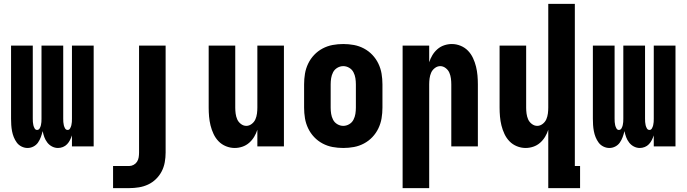

<svg xmlns="http://www.w3.org/2000/svg" viewBox="-20 -755 3540 990"><path d="M122 8Q106 8 91 0.5Q76 -7 66.5 -20Q57 -33 51 -48Q45 -63 42 -79Q39 -95 38 -111Q37 -127 37 -143V-520H149V-143Q149 -134 149.5 -126Q150 -118 152 -109.5Q154 -101 158.5 -93Q163 -85 171 -85Q180 -85 184.5 -93Q189 -101 191 -109.5Q193 -118 193.5 -126Q194 -134 194 -143V-520H306V-143Q306 -134 306.5 -126Q307 -118 309 -109.5Q311 -101 315.5 -93Q320 -85 329 -85Q337 -85 341.5 -93Q346 -101 348 -109.5Q350 -118 350.5 -126Q351 -134 351 -143V-520H463V0H351V-57Q347 -45 341 -33Q335 -21 326 -11.5Q317 -2 304.5 3Q292 8 279 8Q263 8 248.5 0.5Q234 -7 224 -20Q214 -33 208.5 -48Q203 -63 200 -79Q196 -63 190.5 -48Q185 -33 176 -20Q167 -7 152.5 0.5Q138 8 122 8Z M563 215V101H646Q658 101 669 95Q680 89 686.5 79Q693 69 695 56.5Q697 44 697 32V-520H834V32Q834 57 829.5 82Q825 107 813.5 129Q802 151 784 168.5Q766 186 743.5 196.5Q721 207 696 211Q671 215 646 215Z M1190 8Q1167 8 1145 -1Q1123 -10 1107 -26.5Q1091 -43 1081 -64.5Q1071 -86 1065.5 -108.5Q1060 -131 1058 -154Q1056 -177 1056 -200V-520H1193V-200Q1193 -185 1195 -169.5Q1197 -154 1203 -140Q1209 -126 1222 -116Q1235 -106 1250 -106Q1265 -106 1278 -116Q1291 -126 1297 -140Q1303 -154 1305 -169.5Q1307 -185 1307 -200V-520H1444V0H1307V-86Q1301 -67 1290.5 -49.5Q1280 -32 1264.5 -18.5Q1249 -5 1229.5 1.5Q1210 8 1190 8Z M1750 8Q1722 8 1695 3Q1668 -2 1643.5 -15Q1619 -28 1600 -48Q1581 -68 1569 -93Q1557 -118 1552.5 -145Q1548 -172 1548 -200V-320Q1548 -348 1552.5 -375Q1557 -402 1569 -427Q1581 -452 1600 -472Q1619 -492 1643.5 -505Q1668 -518 1695 -523Q1722 -528 1750 -528Q1778 -528 1805 -523Q1832 -518 1856.5 -505Q1881 -492 1900 -472Q1919 -452 1931 -427Q1943 -402 1947.5 -375Q1952 -348 1952 -320V-200Q1952 -172 1947.5 -145Q1943 -118 1931 -93Q1919 -68 1900 -48Q1881 -28 1856.5 -15Q1832 -2 1805 3Q1778 8 1750 8ZM1750 -106Q1766 -106 1780.5 -114.5Q1795 -123 1802.5 -137.5Q1810 -152 1812.5 -168Q1815 -184 1815 -200V-320Q1815 -336 1812.5 -352Q1810 -368 1802.5 -382.5Q1795 -397 1780.5 -405.5Q1766 -414 1750 -414Q1734 -414 1719.5 -405.5Q1705 -397 1697.5 -382.5Q1690 -368 1687.5 -352Q1685 -336 1685 -320V-200Q1685 -184 1687.5 -168Q1690 -152 1697.5 -137.5Q1705 -123 1719.5 -114.5Q1734 -106 1750 -106Z M2056 215V-520H2193V-434Q2199 -453 2209.5 -470.5Q2220 -488 2235.5 -501.5Q2251 -515 2270.5 -521.5Q2290 -528 2310 -528Q2333 -528 2355 -519Q2377 -510 2393 -493.5Q2409 -477 2419 -455.5Q2429 -434 2434.5 -411.5Q2440 -389 2442 -366Q2444 -343 2444 -320V0H2307V-320Q2307 -335 2305 -350.5Q2303 -366 2297 -380Q2291 -394 2278 -404Q2265 -414 2250 -414Q2235 -414 2222 -404Q2209 -394 2203 -380Q2197 -366 2195 -350.5Q2193 -335 2193 -320V215Z M2807 215V-86Q2801 -67 2790.5 -49.5Q2780 -32 2764.5 -18.5Q2749 -5 2729.5 1.5Q2710 8 2690 8Q2667 8 2645 -1Q2623 -10 2607 -26.5Q2591 -43 2581 -64.5Q2571 -86 2565.5 -108.5Q2560 -131 2558 -154Q2556 -177 2556 -200V-520H2693V-200Q2693 -185 2695 -169.5Q2697 -154 2703 -140Q2709 -126 2722 -116Q2735 -106 2750 -106Q2765 -106 2778 -116Q2791 -126 2797 -140Q2803 -154 2805 -169.5Q2807 -185 2807 -200V-735H2944V101H2971V215Z M3122 8Q3106 8 3091 0.5Q3076 -7 3066.5 -20Q3057 -33 3051 -48Q3045 -63 3042 -79Q3039 -95 3038 -111Q3037 -127 3037 -143V-520H3149V-143Q3149 -134 3149.5 -126Q3150 -118 3152 -109.5Q3154 -101 3158.5 -93Q3163 -85 3171 -85Q3180 -85 3184.5 -93Q3189 -101 3191 -109.5Q3193 -118 3193.5 -126Q3194 -134 3194 -143V-520H3306V-143Q3306 -134 3306.5 -126Q3307 -118 3309 -109.5Q3311 -101 3315.5 -93Q3320 -85 3329 -85Q3337 -85 3341.5 -93Q3346 -101 3348 -109.5Q3350 -118 3350.5 -126Q3351 -134 3351 -143V-520H3463V0H3351V-57Q3347 -45 3341 -33Q3335 -21 3326 -11.5Q3317 -2 3304.5 3Q3292 8 3279 8Q3263 8 3248.5 0.5Q3234 -7 3224 -20Q3214 -33 3208.5 -48Q3203 -63 3200 -79Q3196 -63 3190.5 -48Q3185 -33 3176 -20Q3167 -7 3152.5 0.5Q3138 8 3122 8Z"/></svg>

Font: Iosevka Heavy
Style: Regular
Weight: 900
Monospace: yes
Designer: Belleve Invis
Foundry: Belleve Invis
Version: Version 32.5.0; ttfautohint (v1.8.4)